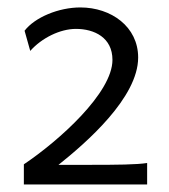

<svg xmlns="http://www.w3.org/2000/svg" viewBox="-20 -823 450 511"><path d="M371.6 -389.2C344.2 -384.8 290 -384.3 223.1 -384.3H135.7C210.4 -443.8 347.7 -563.5 347.7 -669.9C347.7 -752 275.9 -803.2 193.8 -803.2C136.2 -803.2 72.8 -776.9 45.4 -741.2L60.5 -687.5C90.8 -721.7 139.6 -746.1 182.1 -746.1C231 -746.1 279.3 -723.1 279.3 -663.6C279.3 -575.7 136.2 -447.8 43.5 -385.7V-332H371.6Z"/></svg>

Font: Andika
Style: Regular
Weight: 400
Designer: Victor Gaultney, Annie Olsen, Julie Remington, Don Collingsworth, Eric Hays
Foundry: SIL International
Version: Version 1.000